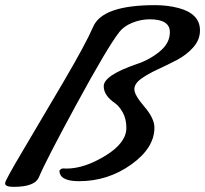

<svg xmlns="http://www.w3.org/2000/svg" viewBox="-39 -697 797 746"><path d="M192 -34Q198 -43 207.5 -42.5Q217 -42 219 -42Q289 -42 370.5 -92Q452 -142 452 -200Q452 -235 438 -260Q424 -285 408 -296Q364 -326 364 -362Q364 -404 492 -448Q541 -464 581 -496.5Q621 -529 621 -572Q621 -622 543 -622Q508 -622 475 -608.5Q442 -595 425 -573Q380 -516 259 -293.5Q138 -71 112 -8Q96 29 14 29Q-19 29 -19 16V14Q-19 4 51.5 -114.5Q122 -233 208.5 -380.5Q295 -528 323 -593Q359 -677 563 -677Q612 -677 654 -666Q738 -644 738 -579Q738 -542 711.5 -512.5Q685 -483 647.5 -463.5Q610 -444 573 -427Q536 -410 509.5 -391Q483 -372 483 -350Q483 -328 522 -282.5Q561 -237 561 -201Q561 -122 470.5 -57.5Q380 7 268 7Q192 7 192 -34Z"/></svg>

Font: Condiment
Style: Regular
Weight: 400
Designer: Angel Koziupa, Alejandro Paul
Foundry: Angel Koziupa, Alejandro Paul
Version: Version 1.001